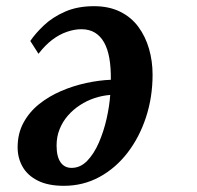

<svg xmlns="http://www.w3.org/2000/svg" viewBox="-20 -585 636 621"><path d="M78 -452.5Q94.5 -477 122.2 -503.2Q150 -529.5 190.2 -547.2Q230.5 -565 284 -565Q332.5 -565 368.5 -547.2Q404.5 -529.5 427.5 -498.2Q450.5 -467 462 -427.2Q473.5 -387.5 473.5 -343.5Q473.5 -270.5 452.2 -205.8Q431 -141 392.5 -91Q354 -41 301.5 -12.5Q249 16 186.5 16Q135.5 16 102.2 -0.8Q69 -17.5 53 -45.8Q37 -74 37 -108.5Q37 -153 55.8 -187.8Q74.5 -222.5 106.2 -248Q138 -273.5 177.5 -290.5Q217 -307.5 258.8 -316.5Q300.5 -325.5 338.5 -327Q339 -365.5 333.8 -396Q328.5 -426.5 316.8 -447.5Q305 -468.5 286.8 -479.5Q268.5 -490.5 243 -490.5Q221 -490.5 196.8 -482.2Q172.5 -474 149.2 -456.5Q126 -439 104.5 -411ZM211.5 -42Q240 -42 262 -64.8Q284 -87.5 299.8 -123.8Q315.5 -160 324.8 -201Q334 -242 336.5 -278Q311 -276 286 -267.8Q261 -259.5 238.8 -245Q216.5 -230.5 199.5 -211Q182.5 -191.5 172.8 -167.2Q163 -143 163 -114.5Q163 -78.5 175.8 -60.2Q188.5 -42 211.5 -42Z"/></svg>

Font: Merriweather 24pt SemiCondensed
Style: Bold Italic
Weight: 700
Width: 4
Italic angle: -7.8°
Designer: Eben Sorkin
Foundry: Eben Sorkin
Version: Version 2.101